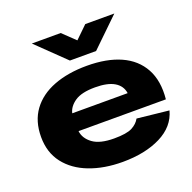

<svg xmlns="http://www.w3.org/2000/svg" viewBox="-131 -864 1004 1006"><g transform="rotate(-20 371.0 -361.0)"><path d="M386 12Q283 12 202 -19Q121 -50 74.5 -110Q28 -170 28 -257Q28 -345 72 -405Q116 -465 195.5 -495.5Q275 -526 380 -526Q491 -526 568 -491.5Q645 -457 682.5 -388.5Q720 -320 710 -219H223Q228 -177 267.5 -148Q307 -119 386 -119Q456 -119 486.5 -135Q517 -151 531 -177L708 -158Q686 -75 599 -31.5Q512 12 386 12ZM382 -405Q307 -405 269.5 -379.5Q232 -354 224 -318H533Q527 -360 489.5 -382.5Q452 -405 382 -405ZM307 -582 150 -734H311L380 -668L448 -734H610L453 -582Z"/></g></svg>

Font: Special Gothic Extended Bold
Style: Regular
Weight: 700
Width: 7
Designer: Alistair McCready
Foundry: Monolith
Version: Version 1.000; ttfautohint (v1.8.4.7-5d5b)